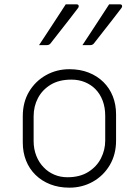

<svg xmlns="http://www.w3.org/2000/svg" viewBox="-20 -855 640 885"><path d="M283 -835Q300 -835 309.5 -835Q319 -835 333 -835Q341 -835 342.5 -829Q344 -823 339 -817Q316 -787 297.5 -763Q279 -739 259.5 -714.5Q240 -690 213 -655Q211 -652 206.5 -649.5Q202 -647 196 -647Q186 -647 177.5 -647Q169 -647 160 -647Q180 -677 200.5 -708.5Q221 -740 242 -772Q263 -804 283 -835ZM483 -835Q500 -835 509.5 -835Q519 -835 533 -835Q541 -835 542.5 -829Q544 -823 539 -817Q516 -787 497.5 -763Q479 -739 459.5 -714.5Q440 -690 413 -655Q411 -652 406.5 -649.5Q402 -647 396 -647Q386 -647 377.5 -647Q369 -647 360 -647Q380 -677 400.5 -708.5Q421 -740 442 -772Q463 -804 483 -835ZM300 -536Q349 -536 388.5 -520.5Q428 -505 456.5 -477Q485 -449 500 -411Q515 -373 515 -328V-207Q515 -143 486 -94Q457 -45 408 -17.5Q359 10 300 10Q251 10 211.5 -5.5Q172 -21 143.5 -49Q115 -77 100 -115Q85 -153 85 -198V-319Q85 -384 114 -432.5Q143 -481 192 -508.5Q241 -536 300 -536ZM309 -488Q252 -488 213.5 -464.5Q175 -441 155 -403Q135 -365 135 -319V-205Q135 -168 147.5 -136.5Q160 -105 182 -83Q202 -62 230 -50Q258 -38 291 -38Q348 -38 387 -62.5Q426 -87 445.5 -125.5Q465 -164 465 -207V-321Q465 -360 453 -391.5Q441 -423 419 -445Q399 -465 371 -476.5Q343 -488 309 -488Z"/></svg>

Font: Recursive Sans Linear Light
Style: Regular
Weight: 300
Version: Version 1.085